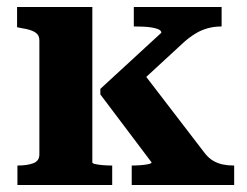

<svg xmlns="http://www.w3.org/2000/svg" viewBox="-20 -531 710 551"><path d="M652 0H358V-56H361Q371 -56 384 -57Q397 -58 406 -60Q415 -62 415 -65L268 -260V-276L443 -437Q443 -443 435.5 -446.5Q428 -450 416 -452Q404 -454 391 -454.5Q378 -455 368 -455H364V-511H616V-455H614Q595 -455 576.5 -450Q558 -445 541.5 -435Q525 -425 509 -411L356 -270L380 -336L568 -91Q579 -77 592 -69.5Q605 -62 619.5 -59Q634 -56 650 -56H652ZM245 -511V-65Q245 -62 254 -60Q263 -58 276 -57Q289 -56 299 -56H302V0H30V-56H31Q58 -56 75.5 -62.5Q93 -69 93 -88V-414Q93 -426 87.5 -432.5Q82 -439 70 -443.5Q58 -448 38 -451L29 -453V-511Z"/></svg>

Font: Roboto Serif 28pt SemiBold
Style: Regular
Weight: 600
Designer: Greg Gazdowicz
Foundry: Commercial Type
Version: Version 1.008